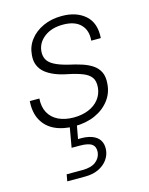

<svg xmlns="http://www.w3.org/2000/svg" viewBox="-115 -581 705 909"><g transform="rotate(-15 237.5 -126.5)"><path d="M201 12Q146 12 105.5 -7Q65 -26 44 -64Q23 -102 27 -158H74Q71 -118 86.5 -89Q102 -60 133.5 -44.5Q165 -29 209 -29Q249 -29 281 -42Q313 -55 332.5 -79.5Q352 -104 355 -136Q358 -168 345 -186Q332 -204 304 -215Q276 -226 232 -235Q200 -241 173 -252Q146 -263 127.5 -278Q109 -293 99.5 -315Q90 -337 93 -366Q96 -407 120.5 -439Q145 -471 185.5 -489.5Q226 -508 277 -508Q348 -508 391 -470.5Q434 -433 429 -359H382Q387 -408 358.5 -437.5Q330 -467 272 -467Q216 -467 180.5 -440Q145 -413 141 -372Q139 -348 148.5 -330.5Q158 -313 183 -300Q208 -287 249 -277Q282 -270 311.5 -260.5Q341 -251 362.5 -236.5Q384 -222 395 -199.5Q406 -177 403 -142Q400 -97 373 -62Q346 -27 302 -7.5Q258 12 201 12ZM100 255 106 222H183Q227 222 249.5 204Q272 186 275 159Q277 132 260 119.5Q243 107 201 107H161L181 -7H216L201 75Q241 73 267.5 82.5Q294 92 306 111Q318 130 316 157Q314 184 297.5 206.5Q281 229 253 242Q225 255 188 255Z"/></g></svg>

Font: DM Sans 24pt ExtraLight
Style: Italic
Weight: 250
Italic angle: -10°
Designer: Colophon Foundry, Jonny Pinhorn
Foundry: Colophon Foundry
Version: Version 4.004;gftools[0.9.30]